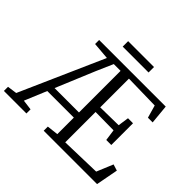

<svg xmlns="http://www.w3.org/2000/svg" viewBox="-226 -1132 1380 1380"><g transform="rotate(45 463.5 -442.0)"><path d="M-30 0V-42L43 -52L326 -691L195 -702V-743H872L886 -596H838L810.5 -692.5L543 -698V-406L727.5 -409L739.5 -492H790.5V-271H739.5L727.5 -357L543 -359V-50.5L849 -59L901 -184L949 -169L917 0H374.5V-42L461 -52V-220H191L121 -52L199 -42V0ZM213 -272H461V-695H392L336 -567ZM611.5 -884.5V-829H348.5V-884.5Z"/></g></svg>

Font: Merriweather Light 18pt Light
Style: Regular
Weight: 300
Version: Version 2.100